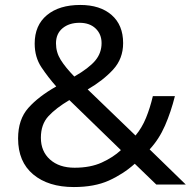

<svg xmlns="http://www.w3.org/2000/svg" viewBox="-20 -745 772 775"><path d="M304 -725Q384 -725 430.5 -684.5Q477 -644 477 -571Q477 -508 436.5 -464Q396 -420 334 -384L527 -198Q553 -229 569.5 -269.5Q586 -310 597 -357H686Q670 -293 646 -238Q622 -183 584 -142L730 0H611L524 -84Q477 -42 419 -16Q361 10 278 10Q175 10 114 -41Q53 -92 53 -186Q53 -263 94.5 -309.5Q136 -356 207 -396Q175 -432 147.5 -473Q120 -514 120 -569Q120 -643 169.5 -684Q219 -725 304 -725ZM301 -653Q259 -653 232.5 -631Q206 -609 206 -570Q206 -534 225 -503.5Q244 -473 280 -436Q339 -470 364.5 -500.5Q390 -531 390 -571Q390 -607 366 -630Q342 -653 301 -653ZM260 -341Q206 -309 175.5 -276Q145 -243 145 -189Q145 -134 182 -101Q219 -68 281 -68Q345 -68 391 -89Q437 -110 468 -139Z"/></svg>

Font: Noto Sans SignWriting
Style: Regular
Weight: 400
Designer: Monotype Design Team
Foundry: Monotype Imaging Inc.
Version: Version 2.004; ttfautohint (v1.8.4.7-5d5b)